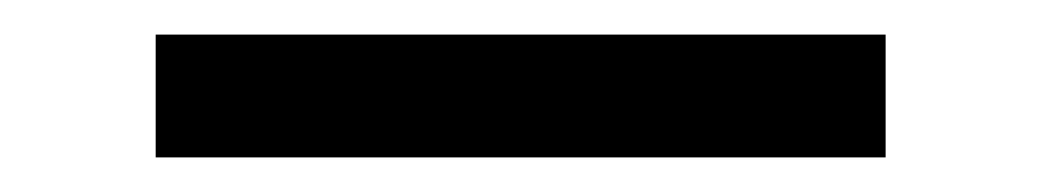

<svg xmlns="http://www.w3.org/2000/svg" viewBox="-20 -424 602 111"><path d="M492 -404V-333H70V-404Z"/></svg>

Font: SUIT
Style: Regular
Weight: 400
Designer: Sunn Youn; Korean Glyphs from Source Han Sans (Sandoll Communications; Soo-young Jang, Joo-yeon Kang)
Foundry: Sunn
Version: Version 1.140